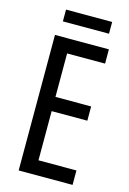

<svg xmlns="http://www.w3.org/2000/svg" viewBox="-128 -981 658 977"><g transform="rotate(15 201.0 -492.5)"><path d="M337 -919H94V-857H337ZM357 -66V-142H157V-401H345V-476H157V-705H357V-780H73V-66Z"/></g></svg>

Font: Noto Sans Malayalam UI ExtraCondensed
Style: Regular
Weight: 400
Width: 2
Designer: Jelle Bosma - Monotype Design Team
Foundry: Monotype Imaging Inc.
Version: Version 2.104